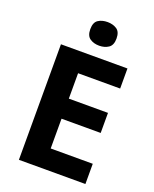

<svg xmlns="http://www.w3.org/2000/svg" viewBox="-167 -1021 895 1115"><g transform="rotate(20 280.0 -464.0)"><path d="M501 0H90V-714H501V-590H241V-433H483V-309H241V-125H501ZM301 -928Q334 -928 358 -912.5Q382 -897 382 -855Q382 -814 358 -798Q334 -782 301 -782Q267 -782 243.5 -798Q220 -814 220 -855Q220 -897 243.5 -912.5Q267 -928 301 -928Z"/></g></svg>

Font: Noto Sans Medefaidrin
Style: Bold
Weight: 700
Designer: Dalton Maag Ltd
Foundry: Dalton Maag Ltd
Version: Version 1.002; ttfautohint (v1.8.4.7-5d5b)